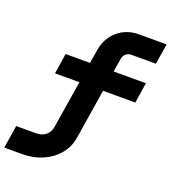

<svg xmlns="http://www.w3.org/2000/svg" viewBox="-233 -848 1020 1146"><g transform="rotate(20 277.0 -275.0)"><path d="M-73 180 -50 35H75Q113 35 137.5 15Q162 -5 167 -41L215 -340H60L80 -470H235L249 -555Q262 -635 317.5 -682.5Q373 -730 452 -730H627L606 -600H451Q431 -600 416.5 -588Q402 -576 399 -555L385 -470H590L570 -340H365L315 -25Q306 35 268 81.5Q230 128 171 154Q112 180 42 180Z"/></g></svg>

Font: JetBrains Mono Extra Bold
Style: Italic
Weight: 800
Italic angle: -9°
Monospace: yes
Designer: Philipp Nurullin, Konstantin Bulenkov
Foundry: JetBrains
Version: 2.002